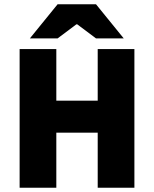

<svg xmlns="http://www.w3.org/2000/svg" viewBox="-20 -880 722 900"><path d="M72 0V-650H244V-408H438V-650H610V0H438V-258H244V0ZM120 -700 250 -860H430L560 -700H430L342 -766H338L250 -700Z"/></svg>

Font: Source Sans 3 Black
Style: Regular
Weight: 900
Designer: Paul D. Hunt
Foundry: Adobe
Version: Version 3.046;hotconv 1.0.118;makeotfexe 2.5.65603